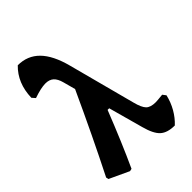

<svg xmlns="http://www.w3.org/2000/svg" viewBox="-228 -829 931 931"><g transform="rotate(-45 237.5 -363.0)"><path d="M482 -124Q473 -85 453.5 -51Q434 -17 407 8Q357 8 331.5 -15Q306 -38 290 -98L241 -276H230Q165 -111 110 8L97 11L-4 -36L-7 -49Q88 -237 190 -459L173 -522Q165 -552 149.5 -566Q134 -580 107 -580Q77 -580 25 -562L10 -579Q13 -677 75 -737Q141 -737 185 -692.5Q229 -648 253 -556L344 -212Q355 -169 370.5 -153Q386 -137 422 -137Q431 -137 469 -141Z"/></g></svg>

Font: Alegreya ExtraBold
Style: Regular
Weight: 800
Designer: Juan Pablo del Peral
Foundry: Huerta Tipografica
Version: Version 2.007; ttfautohint (v1.6)